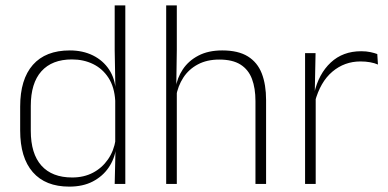

<svg xmlns="http://www.w3.org/2000/svg" viewBox="-20 -684 1442 714"><path d="M237.5 10Q149 10 102 -43.8Q55 -97.5 55 -199V-287.5Q55 -389 102.2 -442.8Q149.5 -496.5 239.5 -496.5Q288 -496.5 325.8 -477.8Q363.5 -459 385.8 -425.2Q408 -391.5 410.5 -345.5H423.5L408.5 -309.5Q405.5 -360.5 383.5 -394.5Q361.5 -428.5 326.2 -445.8Q291 -463 247.5 -463Q173.5 -463 134 -419Q94.5 -375 94.5 -290V-197.5Q94.5 -112.5 134 -68.2Q173.5 -24 248.5 -24Q292 -24 325.8 -41.8Q359.5 -59.5 381.5 -91.2Q403.5 -123 410 -164.5L423 -132.5H411.5Q406 -93 384 -60.8Q362 -28.5 325.2 -9.2Q288.5 10 237.5 10ZM406.5 0 409.5 -126.5 408.5 -140V-347L409 -359L406.5 -497.5V-664H446V0Z M930 0V-308Q930 -356 917 -390.5Q904 -425 874.5 -443.8Q845 -462.5 795.5 -462.5Q749.5 -462.5 715.8 -444.5Q682 -426.5 661.8 -395.5Q641.5 -364.5 634.5 -324L621 -356H633Q638.5 -394 659.8 -426Q681 -458 717.8 -477.2Q754.5 -496.5 806.5 -496.5Q866 -496.5 901.8 -474.2Q937.5 -452 953.5 -410.8Q969.5 -369.5 969.5 -311.5V0ZM598 0V-664H637.5V-498.5L635.5 -359L637.5 -355V0Z M1151 -305 1138 -334 1148.5 -337.5Q1165 -409.5 1210 -451.5Q1255 -493.5 1323 -493.5Q1342.5 -493.5 1357.5 -490.2Q1372.5 -487 1383 -483L1385.5 -444Q1373 -449.5 1356.5 -452.5Q1340 -455.5 1320.5 -455.5Q1261 -455.5 1216 -417.5Q1171 -379.5 1151 -305ZM1114.5 0V-486.5H1153.5L1150.5 -338L1154 -334.5V0Z"/></svg>

Font: Anek Telugu ExtraLight
Style: Regular
Weight: 250
Version: Version 1.003